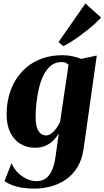

<svg xmlns="http://www.w3.org/2000/svg" viewBox="-20 -860 616 1132"><path d="M473 16.5Q464 81 436.2 126Q408.5 171 368 198.8Q327.5 226.5 279.8 239.2Q232 252 182 252Q141.5 252 108.5 246.5Q75.5 241 50 231Q24.5 221 6.5 208L48 101.5Q59 130.5 82.2 154.8Q105.5 179 135.2 193.5Q165 208 194.5 208Q227 208 249.5 192Q272 176 286.2 144.5Q300.5 113 307 66.5L326.5 -73Q314 -51.5 294.8 -32.2Q275.5 -13 248.8 -1Q222 11 186.5 11Q138.5 11 100.5 -11.8Q62.5 -34.5 40.8 -78.5Q19 -122.5 19 -186Q19 -241 32.2 -292.8Q45.5 -344.5 72.2 -388.2Q99 -432 138.8 -465Q178.5 -498 231 -516.2Q283.5 -534.5 348.5 -534.5Q380 -534.5 408.8 -528Q437.5 -521.5 459 -513L550.5 -532.5ZM384 -477.5Q379 -483.5 369 -488.8Q359 -494 342 -494Q306 -494 280 -472.8Q254 -451.5 236.5 -416Q219 -380.5 209 -337.2Q199 -294 194.5 -250.2Q190 -206.5 190 -169Q190 -138.5 195 -117.8Q200 -97 208.8 -84.8Q217.5 -72.5 228.2 -67Q239 -61.5 251 -61.5Q268 -61.5 284.5 -74.5Q301 -87.5 314.2 -106.5Q327.5 -125.5 334.5 -143ZM325 -612 483.5 -839.5 576 -756.5Q563.5 -742.5 543 -723.5Q522.5 -704.5 497.2 -684.2Q472 -664 445.8 -645.2Q419.5 -626.5 395 -611.2Q370.5 -596 352.5 -588Z"/></svg>

Font: Merriweather 96pt Black
Style: Italic
Weight: 900
Italic angle: -7.8°
Version: Version 2.101